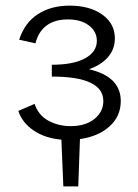

<svg xmlns="http://www.w3.org/2000/svg" viewBox="-20 -492 491 682"><path d="M264 2 258 170H205L198 4Q140 -1 99.5 -28.5Q59 -56 45 -98L103 -123Q116 -83 151.5 -63.5Q187 -44 231 -44Q284 -44 315.5 -69.5Q347 -95 347 -133Q347 -220 164 -220V-262Q241 -262 282.5 -285Q324 -308 324 -347Q324 -380 296 -401.5Q268 -423 221 -423Q174 -423 145 -401Q116 -379 106 -338L48 -351Q68 -412 115 -442Q162 -472 227 -472Q299 -472 343.5 -440Q388 -408 388 -356Q388 -317 363.5 -289Q339 -261 296 -246Q409 -220 409 -133Q409 -79 369 -43Q329 -7 264 2Z"/></svg>

Font: Ysabeau SC
Style: Regular
Weight: 400
Designer: Christian Thalmann (Catharsis Fonts)
Version: Version 0.003